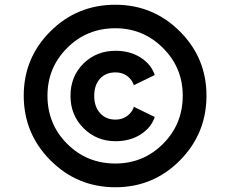

<svg xmlns="http://www.w3.org/2000/svg" viewBox="-20 -777 970 809"><path d="M80 -374Q80 -533 192.5 -645Q305 -757 466 -757Q625 -757 737.5 -645Q850 -533 850 -374Q850 -214 738 -101Q626 12 466 12Q306 12 193 -101Q80 -214 80 -374ZM466 -88Q584 -88 667 -171Q750 -254 750 -374Q750 -492 666.5 -575Q583 -658 466 -658Q346 -658 263 -575Q180 -492 180 -374Q180 -254 263 -171Q346 -88 466 -88ZM467 -182Q387 -182 332 -237Q277 -292 277 -373Q277 -455 331.5 -509Q386 -563 467 -563Q528 -563 572.5 -534.5Q617 -506 632 -461L544 -418Q536 -442 515.5 -457Q495 -472 467 -472Q425 -472 401 -445Q377 -418 377 -373Q377 -328 401.5 -300.5Q426 -273 467 -273Q495 -273 516 -288.5Q537 -304 544 -327L632 -284Q617 -239 572.5 -210.5Q528 -182 467 -182Z"/></svg>

Font: Plus Jakarta Display
Style: Bold
Weight: 700
Designer: Gumpita Rahayu
Foundry: Tokotype Studio
Version: Version 1.000;hotconv 1.0.109;makeotfexe 2.5.65596